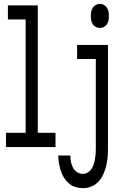

<svg xmlns="http://www.w3.org/2000/svg" viewBox="-20 -763 640 996"><path d="M11 0V-74H113V-662H21V-735H176V-74H268V0ZM498 -618Q487 -618 477 -623Q467 -628 461 -637.5Q455 -647 453 -658Q451 -669 451 -680Q451 -691 453 -702Q455 -713 461 -722.5Q467 -732 477 -737.5Q487 -743 498 -743Q509 -743 519 -737.5Q529 -732 535 -722.5Q541 -713 543 -702Q545 -691 545 -680Q545 -669 543 -658Q541 -647 535 -637.5Q529 -628 519 -623Q509 -618 498 -618ZM410 213Q390 213 371 207Q352 201 337 188Q322 175 311.5 158Q301 141 295 122Q289 103 286 83.5Q283 64 282 44H345Q345 60 348 76Q351 92 358.5 106.5Q366 121 380 130Q394 139 410 139Q424 139 435.5 132Q447 125 454.5 113.5Q462 102 466 89.5Q470 77 472.5 63.5Q475 50 476 36.5Q477 23 477 10V-457H380V-530H540V10Q540 33 538 55.5Q536 78 530.5 99.5Q525 121 515.5 142Q506 163 490.5 179.5Q475 196 454 204.5Q433 213 410 213Z"/></svg>

Font: Iosevka Curly Slab Extended
Style: Regular
Weight: 400
Width: 7
Monospace: yes
Designer: Belleve Invis
Foundry: Belleve Invis
Version: Version 11.1.0; ttfautohint (v1.8.3)